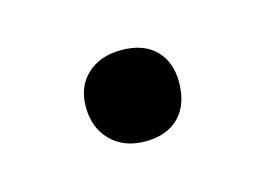

<svg xmlns="http://www.w3.org/2000/svg" viewBox="-33 -331 267 193"><g transform="rotate(-15 100.0 -234.5)"><path d="M52 -236Q52 -257 65.5 -269.5Q79 -282 101 -282Q124 -282 136.5 -269.5Q149 -257 149 -236Q149 -213 136.5 -200Q124 -187 101 -187Q79 -187 65.5 -200.5Q52 -214 52 -236Z"/></g></svg>

Font: Cormorant SC Medium
Style: Regular
Weight: 500
Designer: Christian Thalmann (Catharsis Fonts)
Foundry: Catharsis Fonts
Version: Version 4.000